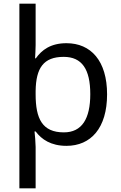

<svg xmlns="http://www.w3.org/2000/svg" viewBox="-20 -780 655 1040"><path d="M560 -269C560 -451 472 -546 340 -546C254 -546 206 -509 174 -464H170C171 -481 173 -517 173 -536V-760H85V240H173V16C173 -5 169 -53 167 -68H173C205 -25 256 10 340 10C472 10 560 -86 560 -269ZM469 -270C469 -137 424 -63 326 -63C209 -63 173 -137 173 -269V-288C175 -411 215 -472 325 -472C424 -472 469 -405 469 -270Z"/></svg>

Font: Noto Sans Syriac Western
Style: Regular
Weight: 400
Designer: Patrick Giasson and the Monotype Design Team
Foundry: Monotype Imaging Inc.
Version: Version 3.000